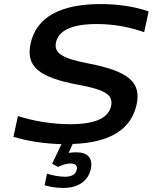

<svg xmlns="http://www.w3.org/2000/svg" viewBox="-20 -699 750 943"><path d="M688 -541 710 -643C641 -667 560 -679 474 -679C277 -679 158 -615 130 -484C107 -375 166 -319 368 -282C497 -258 536 -233 526 -180C514 -123 456 -89 325 -89C236 -89 142 -105 68 -129L46 -27C118 -5 203 7 282 9L236 105L264 121C288 110 307 104 326 104C352 104 361 115 357 134C352 157 333 169 299 169C276 169 241 164 211 154L199 211C229 220 264 224 291 224C366 224 413 189 426 131C437 78 411 49 355 49C342 49 329 50 317 52L337 8C524 2 625 -66 651 -186C674 -296 612 -350 406 -389C284 -413 244 -439 255 -491C268 -548 330 -581 456 -581C534 -581 610 -568 688 -541Z"/></svg>

Font: LT Wave Medium
Style: Italic
Weight: 500
Designer: Daniel Lyons
Version: Version 2.5 (Glyphs App)